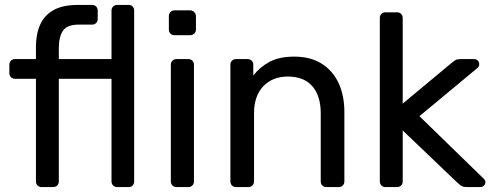

<svg xmlns="http://www.w3.org/2000/svg" viewBox="-20 -760 2004 780"><path d="M149 0Q139 0 132.5 -6.5Q126 -13 126 -23V-440H41Q31 -440 24.5 -446.5Q18 -453 18 -463V-497Q18 -507 24.5 -513.5Q31 -520 41 -520H126V-570Q126 -621 143 -659.5Q160 -698 197.5 -719Q235 -740 298 -740H354Q364 -740 370.5 -733.5Q377 -727 377 -717V-683Q377 -673 370.5 -666.5Q364 -660 354 -660H300Q253 -660 236 -635.5Q219 -611 219 -565V-520H433V-717Q433 -727 439.5 -733.5Q446 -740 456 -740H502Q513 -740 519 -733.5Q525 -727 525 -717V-23Q525 -13 519 -6.5Q513 0 502 0H456Q446 0 439.5 -6.5Q433 -13 433 -23V-440H219V-23Q219 -13 212.5 -6.5Q206 0 196 0Z M697 0Q687 0 680.5 -6.5Q674 -13 674 -23V-497Q674 -507 680.5 -513.5Q687 -520 697 -520H745Q755 -520 761.5 -513.5Q768 -507 768 -497V-23Q768 -13 761.5 -6.5Q755 0 745 0ZM689 -617Q679 -617 672.5 -623.5Q666 -630 666 -640V-694Q666 -704 672.5 -711Q679 -718 689 -718H752Q762 -718 769 -711Q776 -704 776 -694V-640Q776 -630 769 -623.5Q762 -617 752 -617Z M939 0Q929 0 922.5 -6.5Q916 -13 916 -23V-497Q916 -507 922.5 -513.5Q929 -520 939 -520H986Q996 -520 1002.5 -513.5Q1009 -507 1009 -497V-453Q1035 -487 1074.5 -508.5Q1114 -530 1176 -530Q1241 -530 1286.5 -501.5Q1332 -473 1355.5 -422.5Q1379 -372 1379 -305V-23Q1379 -13 1372.5 -6.5Q1366 0 1356 0H1306Q1296 0 1289.5 -6.5Q1283 -13 1283 -23V-300Q1283 -370 1249 -409.5Q1215 -449 1149 -449Q1087 -449 1049.5 -409.5Q1012 -370 1012 -300V-23Q1012 -13 1005.5 -6.5Q999 0 989 0Z M1546 0Q1536 0 1529.5 -6.5Q1523 -13 1523 -23V-687Q1523 -697 1529.5 -703.5Q1536 -710 1546 -710H1593Q1603 -710 1609.5 -703.5Q1616 -697 1616 -687V-339L1813 -503Q1825 -513 1831.5 -516.5Q1838 -520 1853 -520H1906Q1915 -520 1921 -514Q1927 -508 1927 -499Q1927 -495 1924.5 -490Q1922 -485 1915 -480L1684 -288L1940 -39Q1952 -29 1952 -21Q1952 -12 1946 -6Q1940 0 1931 0H1879Q1864 0 1857 -3.5Q1850 -7 1839 -17L1616 -230V-23Q1616 -13 1609.5 -6.5Q1603 0 1593 0Z"/></svg>

Font: RubikRegular
Style: Regular
Weight: 400
Designer: Hubert and Fischer
Foundry: Hubert and Fischer
Version: Version 2.300;gftools[0.9.30]